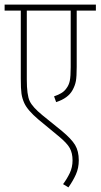

<svg xmlns="http://www.w3.org/2000/svg" viewBox="-20 -642 435 831"><path d="M395 -622H0V-596H70V-302Q70 -257 73 -236.5Q76 -216 85 -196Q99 -165 146 -125L232 -54Q270 -23 282 -1Q294 21 294 52Q294 82 282 107Q270 132 253 155L276 169Q296 141 308.5 113Q321 85 321 52Q321 12 305 -14.5Q289 -41 248 -75L164 -143Q121 -178 108.5 -204.5Q96 -231 96 -298V-596H286V-351Q286 -311 282 -292Q278 -273 267 -259Q258 -246 243.5 -238Q229 -230 214 -225L223 -200Q275 -217 294 -252Q305 -272 308.5 -291.5Q312 -311 312 -353V-596H395Z"/></svg>

Font: Noto Sans Devanagari Extra Condensed Thin
Style: Regular
Weight: 250
Width: 2
Designer: Monotype Design Team
Foundry: Monotype Imaging Inc.
Version: 1.000